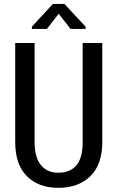

<svg xmlns="http://www.w3.org/2000/svg" viewBox="-20 -925 583 956"><path d="M489.3 -710.9V-218.3Q489.3 -105.5 429.7 -47.6Q370.1 10.3 270.5 10.3Q172.4 10.3 114 -47.6Q55.7 -105.5 55.7 -218.3V-710.9H152.3V-218.3Q152.3 -140.6 183.8 -102.8Q215.3 -64.9 270.5 -64.9Q328.1 -64.9 359.9 -101.3Q391.6 -137.7 391.6 -218.3V-710.9ZM406.7 -791.5V-780.8H331.5L272 -856.4L213.4 -780.8H138.7V-792L243.2 -905.3H300.8Z"/></svg>

Font: Franco
Style: Regular
Weight: 400
Designer: Google
Version: Version 1.200311; 2013